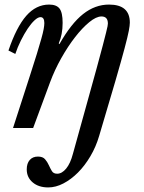

<svg xmlns="http://www.w3.org/2000/svg" viewBox="-20 -560 630 840"><path d="M299 113Q335 -17 360.5 -108.5Q386 -200 403 -262Q420 -324 429.5 -360.5Q439 -397 444 -417Q449 -437 450.5 -445Q452 -453 452 -457Q452 -488 424 -488Q401 -488 370.5 -463Q340 -438 308.5 -397.5Q277 -357 248 -305.5Q219 -254 199 -200L125 0H37L111 -229Q129 -284 141 -323.5Q153 -363 160.5 -389.5Q168 -416 171 -432.5Q174 -449 174 -459Q174 -485 157 -485Q146 -485 131 -471Q116 -457 101 -434.5Q86 -412 71.5 -383Q57 -354 47 -324L17 -339Q52 -442 95 -491Q138 -540 195 -540Q227 -540 240.5 -522.5Q254 -505 254 -460Q254 -409 237 -370L240 -367Q291 -457 343.5 -498.5Q396 -540 457 -540Q548 -540 548 -461Q548 -449 543.5 -425Q539 -401 525 -348.5Q511 -296 484.5 -204.5Q458 -113 414 34Q400 82 375.5 123.5Q351 165 321 195Q291 225 257.5 242.5Q224 260 191 260Q149 260 123 238Q97 216 97 181Q97 155 110 140Q123 125 146 125Q167 125 177 136.5Q187 148 193.5 162.5Q200 177 207 188.5Q214 200 230 200Q251 200 269.5 177.5Q288 155 299 113Z"/></svg>

Font: SVN-Libre Baskerville
Style: Italic
Weight: 400
Italic angle: -14°
Designer: Pablo Impallari, Rodrigo Fuenzalida
Foundry: Pablo Impallari, Rodrigo Fuenzalida
Version: Version 1.000; ttfautohint (v1.8.4)